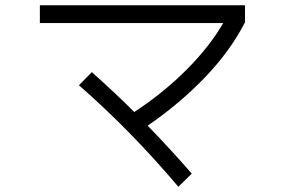

<svg xmlns="http://www.w3.org/2000/svg" viewBox="-20 -719 1096 732"><path d="M132 -699H914V-634Q857 -523 760 -422.5Q663 -322 543 -240Q633 -147 711 -57L660 -7Q478 -222 281 -394L330 -444Q420 -364 492 -292Q602 -364 690.5 -452.5Q779 -541 831 -631H132Z"/></svg>

Font: PlemolJP
Style: Regular
Weight: 400
Monospace: yes
Version: v2.0.4; ttfautohint (v1.8.4.7-5d5b-dirty) -l 6 -r 45 -G 200 